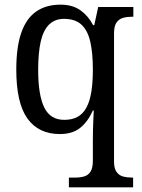

<svg xmlns="http://www.w3.org/2000/svg" viewBox="-20 -566 609 825"><path d="M276 239V197H304Q325 197 342 192Q359 187 369 171.5Q379 156 379 125V39Q379 21 379.5 -4Q380 -29 381 -53Q382 -77 383 -91H379Q358 -44 325 -17Q292 10 237 10Q146 10 98 -56.5Q50 -123 50 -267Q50 -364 71.5 -425.5Q93 -487 135.5 -516.5Q178 -546 240 -546Q292 -546 326 -521.5Q360 -497 380 -458H385L402 -536H553V-494H545Q525 -494 508 -489Q491 -484 480.5 -469Q470 -454 470 -422V129Q470 158 481 173Q492 188 509 192.5Q526 197 546 197H552V239ZM256 -51Q290 -51 313.5 -64Q337 -77 351.5 -104Q366 -131 372.5 -171.5Q379 -212 379 -267Q379 -338 368 -386.5Q357 -435 330 -460Q303 -485 255 -485Q216 -485 191 -460.5Q166 -436 155 -387.5Q144 -339 144 -266Q144 -158 170 -104.5Q196 -51 256 -51Z"/></svg>

Font: Noto Serif SemiCondensed
Style: Regular
Weight: 400
Width: 4
Designer: Monotype Design Team
Foundry: Monotype Imaging Inc.
Version: Version 2.013